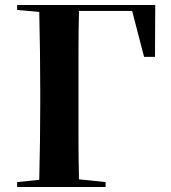

<svg xmlns="http://www.w3.org/2000/svg" viewBox="-20 -760 689 773"><path d="M605 -740 604 -531H560L512 -716H298Q296 -632 296 -553.5Q296 -475 296 -395V-340Q296 -271 296 -195.5Q296 -120 298 -38L405 -27V-7H49V-27L138 -36Q140 -117 141 -192.5Q142 -268 142 -339V-395Q142 -473 141 -551Q140 -629 138 -712L49 -720V-740Z"/></svg>

Font: XinYuGongZhangJiaSongA
Style: Regular
Weight: 900
Designer: XinYuGong
Foundry: Adobe Systems Incorporated
Version: Version 1.00